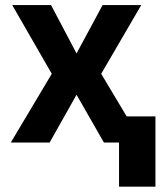

<svg xmlns="http://www.w3.org/2000/svg" viewBox="-20 -550 620 741"><path d="M275.4 -343.8 376 -530.4H525.1L370.6 -265.2L529 0H381L275.4 -184.4L171.6 0H21.7L179.8 -265.2L27.2 -530.4H177ZM579.9 170.5H439.4V-100.8H579.9Z"/></svg>

Font: Pretendard Variable
Style: Regular
Weight: 400
Designer: Base glyphs from Inter by Rasmus Andersson; Hangul glyphs from Noto Sans CJK(Source Han Sans) by Jang Soo-young and Kang
Foundry: Kil Hyung-jin
Version: Version 1.100;FEAKit 1.0